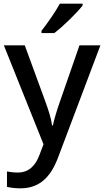

<svg xmlns="http://www.w3.org/2000/svg" viewBox="-20 -786 567 1046"><path d="M430 -756V-766H306C282 -721 235 -655 206 -618V-606H276C324 -642 402 -719 430 -756ZM1 -539 217 0 195 58C174 115 138 154 77 154C54 154 32 151 18 148V232C35 236 59 240 92 240C196 240 257 177 296 73L527 -539H413L307 -234C290 -186 275 -136 268 -102H264C258 -144 244 -186 227 -233L115 -539Z"/></svg>

Font: Noto Sans Arabic UI Md
Style: Regular
Weight: 500
Designer: Monotype Design Team, Nadine Chahine and Nizar Qandah
Foundry: Monotype Imaging Inc.
Version: Version 2.010